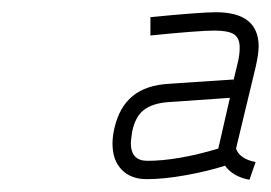

<svg xmlns="http://www.w3.org/2000/svg" viewBox="-20 -680 443 314"><path d="M403 -604Q403 -592 398 -570L366 -437Q372 -420 398 -415L388 -386Q361 -391 348 -409Q320 -400 284 -393.5Q248 -387 220 -387Q194 -387 179 -402.5Q164 -418 164 -445Q164 -457 167 -470Q175 -505 197 -523Q219 -541 257 -543L362 -550L360 -541L368 -574Q372 -589 372 -602Q372 -618 362.5 -624Q353 -630 331 -630Q306 -630 226 -622V-652Q309 -660 333 -660Q403 -660 403 -604ZM356 -520 255 -513Q229 -511 215 -500Q201 -489 196 -464Q194 -450 194 -446Q194 -417 221 -417Q270 -417 337 -437Z"/></svg>

Font: Cairo ExtraLight
Style: Italic
Weight: 275
Italic angle: -13°
Designer: Mohamed Gaber, Accademia di Belle Arti di Urbino and others
Foundry: Kief Type Foundry, Accademia di Belle Arti di Urbino and others
Version: Version 3.011